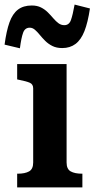

<svg xmlns="http://www.w3.org/2000/svg" viewBox="-39 -819 413 839"><path d="M233 -609Q208 -609 190 -618Q172 -627 158.5 -640.5Q145 -654 134.5 -667Q124 -680 113.5 -689Q103 -698 91 -698Q70 -698 62 -676Q54 -654 48 -608L-19 -624Q-11 -684 2.5 -721.5Q16 -759 39.5 -777Q63 -795 100 -795Q123 -795 140 -786.5Q157 -778 170 -765Q183 -752 194 -739Q205 -726 216.5 -717.5Q228 -709 242 -709Q263 -709 271 -731.5Q279 -754 287 -799L354 -782Q345 -721 330 -683Q315 -645 291 -627Q267 -609 233 -609ZM252 -539V-109Q252 -80 270 -70Q288 -60 319 -60H321V0H36V-60H39Q70 -60 88 -70Q106 -80 106 -109V-433Q106 -451 91 -457.5Q76 -464 45 -470L36 -472V-539Z"/></svg>

Font: Roboto Serif SemiBold
Style: Regular
Weight: 600
Designer: Greg Gazdowicz
Foundry: Commercial Type
Version: Version 1.008